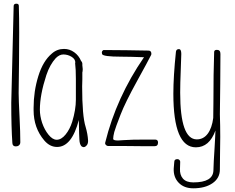

<svg xmlns="http://www.w3.org/2000/svg" viewBox="-20 -792 1274 1040"><path d="M41 -235Q41 -102 47 -17Q48 1 66 1Q76 1 83 -5Q90 -11 90 -22Q90 -76 86 -155Q81 -253 81 -288Q81 -306 83 -452Q84 -525 84 -616Q84 -696 82 -760Q82 -772 69 -772Q54 -772 54 -759Q41 -239 41 -235Z M287 -35Q265 -35 243 -62Q221 -89 208 -127Q196 -164 196 -198Q196 -278 231 -385Q250 -442 282 -477Q302 -497 323 -497Q347 -497 367.5 -484.5Q388 -472 388 -453L387 -452V-449Q391 -418 391 -364V-252Q391 -198 371 -132Q358 -91 335 -63Q312 -35 287 -35ZM407 -142Q408 -129 408 -99Q408 -73 410 -37Q411 -11 421 0Q436 12 450 -5Q458 -15 457 -32Q455 -66 444 -104Q425 -163 425 -324Q425 -345 426 -362V-400Q426 -402 427 -403V-405Q427 -410 428 -413V-419Q428 -424 427 -429Q426 -433 426 -438V-446Q426 -455 419 -462Q407 -491 382 -509Q357 -527 327 -527Q289 -527 261 -502Q213 -462 187.5 -379.5Q162 -297 162 -208V-195Q162 -99 220 -31Q250 4 289 4Q369 4 407 -142Z M768 -36Q690 -36 650 -33Q628 -31 619 -31Q593 -31 593 -40Q593 -53 599 -77Q606 -102 633 -171Q658 -236 723 -354Q782 -461 799 -495Q800 -496 800 -500Q800 -518 784 -518Q770 -518 664 -520Q610 -521 543 -521Q537 -521 533.5 -514.5Q530 -508 533 -499Q538 -485 636 -485Q680 -485 760 -482Q610 -264 550 -20Q548 -13 553.5 -7Q559 -1 566 -1H666Q711 0 767 0H817Q836 0 836 -20Q836 -36 820 -36Z M1041 6Q1114 6 1147 -85Q1147 -84 1145.5 -49.5Q1144 -15 1142 14Q1137 88 1136 131Q1134 196 1027 196Q989 196 971 175.5Q953 155 955 121L956 87Q957 80 952.5 75Q948 70 941 70Q924 70 924 85Q923 92 921 121Q919 168 948 198Q977 228 1027 228Q1091 228 1131 200.5Q1171 173 1171 126Q1171 73 1172 29Q1173 -15 1173 -50Q1173 -111 1171 -173Q1171 -191 1173 -339Q1174 -413 1174 -500Q1174 -522 1155 -522Q1140 -522 1140 -510Q1136 -398 1136 -234Q1136 -171 1135 -153Q1128 -98 1105 -67.5Q1082 -37 1046 -37Q956 -37 956 -290Q956 -338 959 -411Q962 -484 962 -500Q962 -526 949 -526Q935 -526 933 -512Q919 -378 919 -284Q919 6 1041 6Z"/></svg>

Font: Neythal
Style: Regular
Weight: 400
Designer: Tharique Azeez
Foundry: Tharique Azeez
Version: Version 0.44